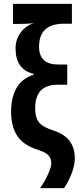

<svg xmlns="http://www.w3.org/2000/svg" viewBox="-20 -780 429 988"><path d="M172 -10Q214 3 229 19Q244 35 244 60Q244 79 227 117Q210 155 186 188H310Q334 151 349.5 110.5Q365 70 365 34Q365 -73 256 -108Q200 -126 180.5 -150.5Q161 -175 161 -223Q161 -344 276 -344H326V-448H279Q181 -448 181 -540Q181 -658 310 -658H350V-760H47V-657H85Q121 -657 155 -661Q115 -650 87.5 -614Q60 -578 60 -531Q60 -422 153 -400V-396Q91 -375 64 -325.5Q37 -276 37 -206Q37 -130 68 -82Q99 -34 172 -10Z"/></svg>

Font: Noto Sans UI Condensed
Style: Bold
Weight: 700
Width: 3
Designer: Monotype Design Team
Foundry: Monotype Imaging Inc.
Version: 1.001